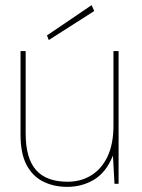

<svg xmlns="http://www.w3.org/2000/svg" viewBox="-20 -716 553 748"><path d="M242 12Q190 12 148.5 -8.5Q107 -29 83.5 -73.5Q60 -118 60 -191V-517H80V-196Q80 -99 120.5 -53.5Q161 -8 243 -8Q296 -8 336.5 -33.5Q377 -59 399.5 -107.5Q422 -156 422 -226V-517H442V0H426L420 -110Q394 -45 347 -16.5Q300 12 242 12ZM170 -560 163 -578 337 -696 347 -673Z"/></svg>

Font: DM Sans 11pt Thin
Style: Regular
Weight: 250
Version: Version 4.004;gftools[0.9.30]